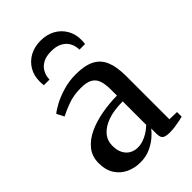

<svg xmlns="http://www.w3.org/2000/svg" viewBox="-239 -886 986 986"><g transform="rotate(-45 254.0 -393.0)"><path d="M174 10Q133.5 10 98 -6.5Q62.5 -23 41 -56.2Q19.5 -89.5 19.5 -139.5Q19.5 -188 46.8 -222Q74 -256 119.2 -277Q164.5 -298 219.8 -308Q275 -318 331.5 -318.5V-361.5Q331.5 -401 322.8 -426.8Q314 -452.5 291.8 -465Q269.5 -477.5 229 -477.5Q175 -477.5 133.2 -462Q91.5 -446.5 65.5 -432.5L45 -472.5Q58.5 -484.5 90.2 -501.8Q122 -519 165.8 -532.2Q209.5 -545.5 259.5 -545.5Q323.5 -545.5 362.5 -525.8Q401.5 -506 418.8 -464.2Q436 -422.5 436 -358V-42L490 -40.5V-7Q479 -4 462.2 -0.5Q445.5 3 426.2 5.5Q407 8 389 8Q362 8 349.2 -0.2Q336.5 -8.5 336.5 -36.5V-74.5Q325.5 -59.5 302.8 -39.5Q280 -19.5 247.5 -4.8Q215 10 174 10ZM219.5 -53.5Q248 -53.5 278 -68.2Q308 -83 331.5 -106V-276.5Q267.5 -276.5 223.2 -260.8Q179 -245 155.8 -217.5Q132.5 -190 132.5 -153Q132.5 -120 144 -98Q155.5 -76 175.2 -64.8Q195 -53.5 219.5 -53.5ZM254 -795.5Q298.5 -795.5 332.5 -776.8Q366.5 -758 385.8 -725.2Q405 -692.5 405 -650Q405 -643 404.5 -635.5Q404 -628 403 -621.5H362Q362 -625.5 362 -630.2Q362 -635 360.5 -640.5Q357.5 -660.5 345.5 -678.2Q333.5 -696 311.2 -707.2Q289 -718.5 254 -718.5Q218.5 -718.5 196.2 -707.2Q174 -696 162.2 -678.2Q150.5 -660.5 146.5 -640.5Q146 -635 145.5 -630.2Q145 -625.5 145 -621.5H104Q103 -628 102.5 -635.5Q102 -643 102 -650.5Q102 -692.5 121.2 -725.2Q140.5 -758 174.5 -776.8Q208.5 -795.5 254 -795.5Z"/></g></svg>

Font: Merriweather 72pt Medium
Style: Regular
Weight: 500
Version: Version 2.100